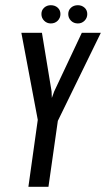

<svg xmlns="http://www.w3.org/2000/svg" viewBox="-20 -717 407 737"><path d="M89 0 125 -257 62 -591H141L178 -366L179 -341L188 -366L294 -591H367L202 -253L166 0ZM175 -627Q160 -627 149.5 -637.5Q139 -648 139 -663Q139 -678 149.5 -687.5Q160 -697 175 -697Q191 -697 201.5 -687.5Q212 -678 212 -663Q212 -648 201.5 -637.5Q191 -627 175 -627ZM279 -627Q263 -627 252.5 -637.5Q242 -648 242 -663Q242 -678 252.5 -687.5Q263 -697 279 -697Q294 -697 304.5 -687.5Q315 -678 315 -663Q315 -648 304.5 -637.5Q294 -627 279 -627Z"/></svg>

Font: Alumni Sans Thin Medium
Style: Italic
Weight: 500
Italic angle: -8°
Version: Version 1.016